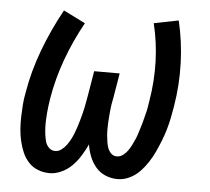

<svg xmlns="http://www.w3.org/2000/svg" viewBox="-44 -575 688 630"><g transform="rotate(5 300.0 -260.0)"><path d="M142 8Q121 8 103 1Q85 -6 72 -20Q59 -34 51.5 -51.5Q44 -69 39.5 -88Q35 -107 33.5 -127Q32 -147 32.5 -167Q33 -187 34.5 -207.5Q36 -228 40 -248Q52 -320 78.5 -390.5Q105 -461 142 -528L214 -492Q180 -431 156.5 -366.5Q133 -302 122 -236Q120 -224 118.5 -212Q117 -200 116 -188Q115 -176 114.5 -164Q114 -152 114.5 -140Q115 -128 116.5 -116.5Q118 -105 121 -94Q124 -83 132.5 -74.5Q141 -66 153 -66Q164 -66 173.5 -73Q183 -80 190 -89.5Q197 -99 202.5 -109.5Q208 -120 212 -130.5Q216 -141 219.5 -151.5Q223 -162 226 -173Q229 -184 232 -195Q235 -206 237 -216.5Q239 -227 241 -238Q243 -249 245 -260L258 -338H342L329 -260Q327 -249 325 -238.5Q323 -228 322 -217Q321 -206 320 -195Q319 -184 318.5 -173.5Q318 -163 318 -152Q318 -141 319 -130.5Q320 -120 321.5 -110Q323 -100 326.5 -90.5Q330 -81 337.5 -73.5Q345 -66 356 -66Q367 -66 376.5 -73Q386 -80 392.5 -89.5Q399 -99 404 -109Q409 -119 413.5 -129.5Q418 -140 421 -150.5Q424 -161 427.5 -171.5Q431 -182 433.5 -193Q436 -204 439 -214.5Q442 -225 443.5 -235.5Q445 -246 447 -257Q458 -322 456 -386.5Q454 -451 439 -512L520 -528Q536 -461 538.5 -389.5Q541 -318 529 -246Q526 -227 522 -207.5Q518 -188 512.5 -169Q507 -150 499.5 -131Q492 -112 483.5 -93.5Q475 -75 463.5 -57.5Q452 -40 437.5 -25Q423 -10 404 -1Q385 8 365 8Q344 8 325 0Q306 -8 293 -23.5Q280 -39 272.5 -58Q265 -77 262 -97Q253 -78 242 -60Q231 -42 216 -26.5Q201 -11 181 -1.5Q161 8 142 8Z"/></g></svg>

Font: Iosevka Extended Oblique
Style: Regular
Weight: 400
Width: 7
Italic angle: -9°
Monospace: yes
Designer: Belleve Invis
Foundry: Belleve Invis
Version: Version 32.0.1; ttfautohint (v1.8.4)